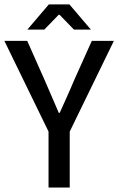

<svg xmlns="http://www.w3.org/2000/svg" viewBox="-24 -838 529 858"><path d="M-4.4 -655.3H97.7L176.8 -477.1Q209 -400.9 238.8 -333.5H242.7L267.6 -388.7Q295.9 -451.7 306.2 -477.1L386.2 -655.3H484.9L287.6 -250V0H192.9V-250ZM194.3 -818.4H286.1L382.3 -705.6H306.6L242.2 -772H238.3L173.8 -705.6H98.1Z"/></svg>

Font: Varta SemiBold
Style: Regular
Weight: 600
Designer: Joana Correia, Viktoriya Grabowska, Eben Sorkin
Foundry: Sorkin Type
Version: Version 1.003; ttfautohint (v1.3) -l 8 -r 24 -G 200 -x 12 -H